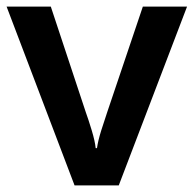

<svg xmlns="http://www.w3.org/2000/svg" viewBox="-20 -562 587 582"><path d="M206 0 0 -542H134L240 -222Q248 -200 258 -167Q268 -134 270 -113H274Q277 -135 287 -167Q297 -199 305 -222L413 -542H547L340 0Z"/></svg>

Font: Noto Sans Canadian Aboriginal SemiBold
Style: Regular
Weight: 600
Designer: Monotype Design Team, Typotheque's Kevin King
Foundry: Monotype Imaging Inc.
Version: Version 2.004; ttfautohint (v1.8.4.7-5d5b)